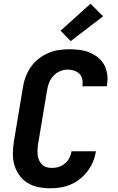

<svg xmlns="http://www.w3.org/2000/svg" viewBox="-20 -1009 640 1037"><path d="M251 8Q218 8 186.5 1.5Q155 -5 129 -21Q103 -37 85 -62Q67 -87 58 -117Q49 -147 49.5 -179.5Q50 -212 55 -245L104 -538Q108 -566 118.5 -594Q129 -622 146.5 -647Q164 -672 188 -691Q212 -710 239.5 -722Q267 -734 296 -738.5Q325 -743 353 -743Q382 -743 410 -739.5Q438 -736 462.5 -726Q487 -716 508.5 -699Q530 -682 542.5 -659Q555 -636 559 -608Q563 -580 558 -552L557 -543H425V-547Q428 -565 424 -582.5Q420 -600 408 -611.5Q396 -623 379 -628Q362 -633 344 -633Q324 -633 303 -624Q282 -615 267.5 -598.5Q253 -582 245 -561.5Q237 -541 234 -520L185 -227Q183 -212 182.5 -197.5Q182 -183 184 -168.5Q186 -154 192 -141.5Q198 -129 208 -119.5Q218 -110 232 -106Q246 -102 261 -102Q279 -102 297 -107.5Q315 -113 330.5 -126Q346 -139 355 -156.5Q364 -174 366 -192H498Q494 -165 483 -137.5Q472 -110 454 -86Q436 -62 412.5 -43Q389 -24 362 -12.5Q335 -1 306.5 3.5Q278 8 251 8ZM362 -787 307 -843 469 -989 537 -921Z"/></svg>

Font: Iosevka Aile Extrabold Oblique
Style: Regular
Weight: 800
Italic angle: -9°
Designer: Belleve Invis
Foundry: Belleve Invis
Version: Version 31.1.0; ttfautohint (v1.8.4)